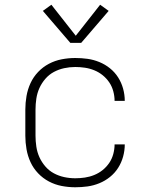

<svg xmlns="http://www.w3.org/2000/svg" viewBox="-20 -783 640 811"><path d="M298 8Q269 8 240.5 2.5Q212 -3 186.5 -16.5Q161 -30 141 -51Q121 -72 109 -98Q97 -124 92 -152.5Q87 -181 87 -210V-320Q87 -349 92 -377.5Q97 -406 109 -432Q121 -458 141 -479Q161 -500 186.5 -513.5Q212 -527 240.5 -532.5Q269 -538 298 -538Q324 -538 349.5 -534.5Q375 -531 399.5 -521Q424 -511 444.5 -494.5Q465 -478 479 -456Q493 -434 500 -408.5Q507 -383 507 -357H464Q464 -377 458.5 -397.5Q453 -418 441.5 -435Q430 -452 414 -465Q398 -478 378.5 -486Q359 -494 338.5 -497Q318 -500 298 -500Q274 -500 251 -495Q228 -490 207.5 -479Q187 -468 171.5 -450Q156 -432 146.5 -411Q137 -390 133.5 -366.5Q130 -343 130 -320V-210Q130 -187 133.5 -163.5Q137 -140 146.5 -119Q156 -98 171.5 -80Q187 -62 207.5 -51Q228 -40 251 -35Q274 -30 298 -30Q318 -30 338.5 -33Q359 -36 378.5 -44Q398 -52 414 -65Q430 -78 441.5 -95Q453 -112 458.5 -132.5Q464 -153 464 -173H507Q507 -147 500 -121.5Q493 -96 479 -74Q465 -52 444.5 -35.5Q424 -19 399.5 -9Q375 1 349.5 4.5Q324 8 298 8ZM277 -602 161 -737 197 -763 300 -632 403 -763 439 -737 323 -602Z"/></svg>

Font: Iosevka Curly XLtEx
Style: Regular
Weight: 200
Width: 7
Monospace: yes
Designer: Belleve Invis
Foundry: Belleve Invis
Version: Version 11.1.0; ttfautohint (v1.8.3)